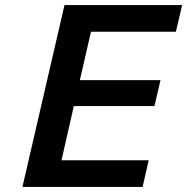

<svg xmlns="http://www.w3.org/2000/svg" viewBox="-20 -742 743 762"><path d="M546 0 570 -106H224L273 -321H593L617 -424H297L341 -616H678L703 -722H236L69 0Z"/></svg>

Font: Perun SemiBold Italic
Style: Regular
Weight: 400
Italic angle: -12°
Foundry: Copyright (c) Stefan Peev, Context Ltd, 2016
Version: Version 1.026